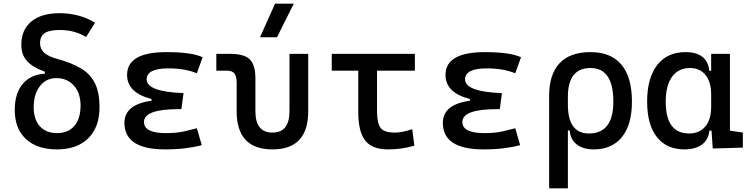

<svg xmlns="http://www.w3.org/2000/svg" viewBox="-20 -815 4142 1060"><path d="M294.4 9.8Q184.6 9.8 123 -47.6Q61.5 -105 61.5 -208Q61.5 -298.3 104.7 -350.8Q147.9 -403.3 227.5 -408.2V-419.4Q159.7 -443.4 128.7 -478.5Q97.7 -513.7 97.7 -566.9Q97.7 -650.9 153.1 -696.5Q208.5 -742.2 309.6 -742.2Q417 -742.2 504.9 -689.9L455.1 -610.4Q393.1 -649.4 309.6 -649.4Q252.4 -649.4 226.8 -632.3Q201.2 -615.2 201.2 -576.7Q201.2 -544.9 223.4 -524.2Q245.6 -503.4 300.8 -488.3Q374 -468.3 425 -438.7Q476.1 -409.2 502.7 -358.2Q529.3 -307.1 529.3 -222.7Q529.3 -112.8 467.3 -51.5Q405.3 9.8 294.4 9.8ZM295.4 -80.1Q356.4 -80.1 390.6 -120.1Q424.8 -160.2 424.8 -232.4Q424.8 -300.8 388.2 -342.3Q351.6 -383.8 291 -383.8Q234.9 -383.8 200.4 -339.6Q166 -295.4 166 -222.7Q166 -155.3 200.2 -117.7Q234.4 -80.1 295.4 -80.1Z M891.6 9.8Q667 9.8 667 -136.7Q667 -238.3 816.4 -258.8V-268.6Q681.6 -302.7 681.6 -401.4Q681.6 -527.3 899.4 -527.3Q1037.6 -527.3 1098.6 -499L1066.9 -410.6Q999.5 -437.5 910.2 -437.5Q789.6 -437.5 789.6 -377Q789.6 -308.6 993.2 -300.8L981.4 -212.4H965.8Q774.9 -212.4 774.9 -141.6Q774.9 -80.1 895.5 -80.1Q956.1 -80.1 995.8 -89.4Q1035.6 -98.6 1066.9 -106.9L1093.8 -13.7Q1054.7 -2.9 1003.7 3.4Q952.6 9.8 891.6 9.8Z M1484.4 9.8Q1286.6 9.8 1286.6 -200.2V-356.4Q1286.6 -394 1274.4 -409.4Q1262.2 -424.8 1231.9 -424.8H1174.3V-517.6H1251.5Q1328.1 -517.6 1359.1 -487.1Q1390.1 -456.5 1390.1 -380.9V-200.2Q1390.1 -83 1484.4 -83Q1578.1 -83 1578.1 -200.2V-517.6H1681.6V-200.2Q1681.6 9.8 1484.4 9.8ZM1415.5 -609.4 1498.5 -794.9H1602.1L1509.3 -609.4Z M2121.1 9.8Q2034.7 9.8 1996.3 -39.1Q1958 -87.9 1958 -195.3V-424.8H1811.5V-517.6H2270.5V-424.8H2061.5V-200.2Q2061.5 -138.7 2079.8 -110.8Q2098.1 -83 2160.2 -83Q2198.2 -83 2255.9 -101.6L2267.6 -10.7Q2230 0 2195.3 4.9Q2160.6 9.8 2121.1 9.8Z M2649.4 9.8Q2424.8 9.8 2424.8 -136.7Q2424.8 -238.3 2574.2 -258.8V-268.6Q2439.5 -302.7 2439.5 -401.4Q2439.5 -527.3 2657.2 -527.3Q2795.4 -527.3 2856.4 -499L2824.7 -410.6Q2757.3 -437.5 2668 -437.5Q2547.4 -437.5 2547.4 -377Q2547.4 -308.6 2751 -300.8L2739.3 -212.4H2723.6Q2532.7 -212.4 2532.7 -141.6Q2532.7 -80.1 2653.3 -80.1Q2713.9 -80.1 2753.7 -89.4Q2793.5 -98.6 2824.7 -106.9L2851.6 -13.7Q2812.5 -2.9 2761.5 3.4Q2710.4 9.8 2649.4 9.8Z M3257.8 9.8Q3201.2 9.8 3165.5 -16.6Q3129.9 -43 3125 -94.7H3115.2V224.6H3011.7V-285.6Q3011.7 -404.8 3069.6 -466.1Q3127.4 -527.3 3240.2 -527.3Q3353 -527.3 3410.9 -458Q3468.8 -388.7 3468.8 -253.9Q3468.8 -126.5 3413.6 -58.3Q3358.4 9.8 3257.8 9.8ZM3115.2 -237.3Q3115.2 -78.1 3231.4 -78.1Q3366.2 -78.1 3366.2 -253.9Q3366.2 -439.5 3240.2 -439.5Q3115.2 -439.5 3115.2 -281.2Z M3758.8 9.8Q3660.6 9.8 3606.7 -58.3Q3552.7 -126.5 3552.7 -253.9Q3552.7 -384.3 3608.2 -455.8Q3663.6 -527.3 3764.6 -527.3Q3884.3 -527.3 3896.5 -423.8H3906.2V-517.6H4009.8V-93.8L4081.1 -83V0L3915 4.9L3908.2 -93.8H3896.5Q3891.1 -42 3854.2 -16.1Q3817.4 9.8 3758.8 9.8ZM3906.2 -224.6V-293Q3906.2 -362.3 3875.2 -400.9Q3844.2 -439.5 3789.1 -439.5Q3725.1 -439.5 3690.2 -391.1Q3655.3 -342.8 3655.3 -253.9Q3655.3 -78.1 3784.2 -78.1Q3841.8 -78.1 3874 -116.7Q3906.2 -155.3 3906.2 -224.6Z"/></svg>

Font: Cascadia Code NF
Style: Regular
Weight: 400
Monospace: yes
Designer: Aaron Bell
Foundry: Saja Typeworks
Version: Version 2404.023; ttfautohint (v1.8.4)